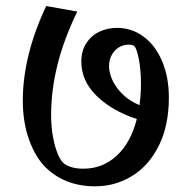

<svg xmlns="http://www.w3.org/2000/svg" viewBox="-20 -622 641 649"><path d="M550.8 -292Q550.8 -197.3 516.8 -129.4Q482.9 -61.5 426 -26.9Q369.1 7.8 301.8 7.8Q199.7 7.8 134.3 -56.2Q100.1 -89.8 78.6 -148.9Q57.1 -208 57.1 -282.2Q57.1 -357.9 77.1 -438.7Q97.2 -519.5 136.2 -601.6L241.2 -583Q195.3 -488.3 174.1 -402.3Q152.8 -316.4 152.8 -232.4Q152.8 -192.4 159.4 -157.5Q166 -122.6 176.5 -98.9Q187 -75.2 198.2 -67.9Q220.7 -51.8 262.2 -51.8Q326.7 -51.8 374.3 -95.5Q421.9 -139.2 442.4 -219.7Q358.9 -247.1 306.9 -297.6Q254.9 -348.1 254.9 -414.1Q254.9 -450.2 271.5 -475.8Q288.1 -501.5 315.4 -514.6Q342.8 -527.8 375.5 -527.8Q424.8 -527.8 464.6 -498.8Q504.4 -469.7 527.6 -416Q550.8 -362.3 550.8 -292ZM451.7 -266.6Q456.5 -304.2 456.5 -339.4Q456.5 -384.8 449 -423.6Q441.4 -462.4 431.6 -467.8Q424.8 -471.2 415 -471.2Q397.5 -471.2 382.3 -462.2Q367.2 -453.1 357.9 -436.5Q348.6 -419.9 348.6 -398.4Q348.6 -375 360.8 -349.4Q373 -323.7 396.5 -301.5Q419.9 -279.3 451.7 -266.6Z"/></svg>

Font: Vesper Libre Medium
Style: Regular
Weight: 500
Designer: Robert Keller & Kimya Gandhi
Foundry: Mota Italic
Version: Version 1.058